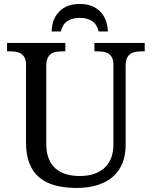

<svg xmlns="http://www.w3.org/2000/svg" viewBox="-20 -928 757 958"><path d="M361.8 9.8Q302.7 9.8 255.9 -2.7Q209 -15.1 176.5 -42.2Q144 -69.3 127 -112.1Q109.9 -154.8 109.9 -215.8V-604Q109.9 -626 103.3 -639.4Q96.7 -652.8 85.4 -660.2Q74.2 -667.5 59.3 -669.7Q44.4 -671.9 27.8 -671.9H15.1V-713.9H306.2V-671.9H293Q276.4 -671.9 261.2 -669.4Q246.1 -667 235.1 -659.4Q224.1 -651.9 217.5 -637.7Q210.9 -623.5 210.9 -600.1V-210Q210.9 -166.5 223.4 -136Q235.8 -105.5 258.1 -86.4Q280.3 -67.4 310.8 -58.6Q341.3 -49.8 377.9 -49.8Q421.4 -49.8 452.9 -61.5Q484.4 -73.2 505.1 -94Q525.9 -114.7 535.9 -143.3Q545.9 -171.9 545.9 -206.1V-604Q545.9 -626 539.3 -639.4Q532.7 -652.8 521.5 -660.2Q510.3 -667.5 495.4 -669.7Q480.5 -671.9 463.9 -671.9H451.2V-713.9H702.1V-671.9H689Q672.4 -671.9 657.2 -669.4Q642.1 -667 631.1 -659.4Q620.1 -651.9 613.5 -637.7Q606.9 -623.5 606.9 -600.1V-204.1Q606.9 -154.3 591.1 -114.5Q575.2 -74.7 544.2 -47.1Q513.2 -19.5 467.3 -4.9Q421.4 9.8 361.8 9.8ZM518.1 -771H472.2Q463.9 -807.1 439.2 -823Q414.6 -838.9 377.9 -838.9Q341.3 -838.9 316.7 -823Q292 -807.1 283.7 -771H237.8Q238.8 -833 275.9 -870.6Q313 -908.2 377.9 -908.2Q441.4 -908.2 478.5 -871.8Q515.6 -835.4 518.1 -771Z"/></svg>

Font: Droid Serif
Style: Regular
Weight: 400
Designer: Monotype Design team
Foundry: Monotype Imaging Inc.
Version: Version 1.03